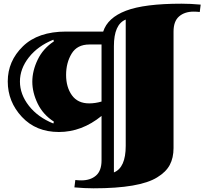

<svg xmlns="http://www.w3.org/2000/svg" viewBox="-20 -821 1157 1040"><path d="M963 -801Q1012 -801 1067 -796L1062 -756Q1046 -758 1029 -758Q980 -758 950 -732Q920 -706 920 -650V-19Q920 34 899.5 72.5Q879 111 831 140Q736 199 487 199Q438 199 383 194L388 154Q404 156 421 156Q470 156 500 130Q530 104 530 48V-193Q423 -106 299 -106Q175 -106 98.5 -188Q22 -270 22 -380Q22 -490 104 -570Q186 -650 338 -650H539Q563 -725 662.5 -763Q762 -801 963 -801ZM463 -261Q496 -261 530 -271V-580H464Q398 -580 368 -530.5Q338 -481 338 -415Q338 -349 369.5 -305Q401 -261 463 -261ZM661 -31V-715Q597 -689 597 -571V113Q661 87 661 -31ZM272 -597 269 -606Q185 -572 136.5 -510.5Q88 -449 88 -379.5Q88 -310 136.5 -248Q185 -186 269 -152L272 -162Q213 -200 184 -260Q155 -320 155 -378.5Q155 -437 184 -497.5Q213 -558 272 -597Z"/></svg>

Font: Diplomata SC
Style: Regular
Weight: 400
Width: 7
Designer: Eduardo Rodriguez Tunni
Foundry: Eduardo Rodriguez Tunni
Version: Version 1.001